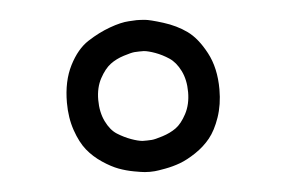

<svg xmlns="http://www.w3.org/2000/svg" viewBox="-37 -798 691 464"><g transform="rotate(-5 309.0 -566.0)"><path d="M124 -566Q124 -618 143 -655.5Q162 -693 189 -710.5Q216 -728 243.5 -738Q271 -748 290 -749L309 -750Q317 -750 329 -749Q341 -748 373 -738Q405 -728 429.5 -710.5Q454 -693 474 -655.5Q494 -618 494 -566Q494 -529 483.5 -498.5Q473 -468 458 -449.5Q443 -431 422 -417Q401 -403 383.5 -396.5Q366 -390 347 -386.5Q328 -383 321 -382.5Q314 -382 309 -382Q304 -382 297 -382.5Q290 -383 271 -386.5Q252 -390 234.5 -396.5Q217 -403 196 -417Q175 -431 160 -449.5Q145 -468 134.5 -498.5Q124 -529 124 -566ZM309 -458Q313 -458 320.5 -458.5Q328 -459 347 -465Q366 -471 380 -481Q394 -491 406 -513.5Q418 -536 418 -566Q418 -596 407 -618Q396 -640 380 -650.5Q364 -661 347.5 -667Q331 -673 320 -674H309Q305 -674 297.5 -673.5Q290 -673 271 -667Q252 -661 238 -650.5Q224 -640 212 -618Q200 -596 200 -566Q200 -536 211 -513.5Q222 -491 238 -481Q254 -471 270.5 -465Q287 -459 298 -458Z"/></g></svg>

Font: Hermit Light
Style: Regular
Weight: 300
Designer: Pablo Caro
Version: Version 2.000;PS 002.000;hotconv 1.0.88;makeotf.lib2.5.64775